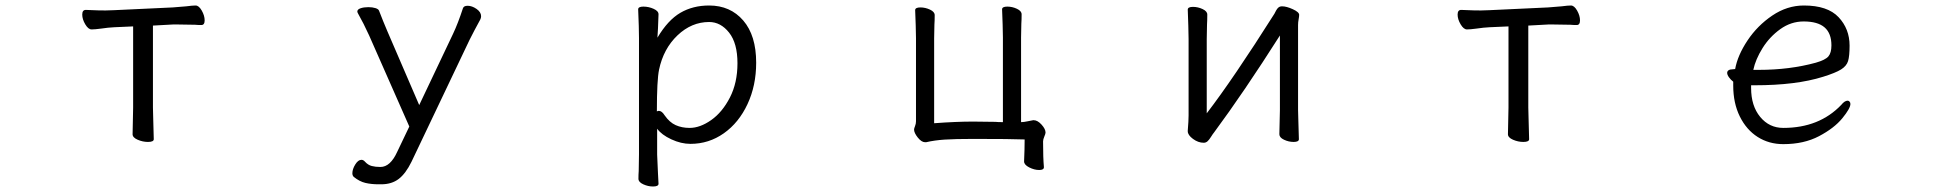

<svg xmlns="http://www.w3.org/2000/svg" viewBox="-20 -506 7040 698"><path d="M347 -402Q325 -399 313 -399Q301 -399 290 -417.5Q279 -436 279 -453Q279 -470 292 -470Q300 -470 318 -469Q336 -468 364 -468L395 -469L608 -479L657 -483Q680 -486 691 -486Q703 -486 713.5 -467.5Q724 -449 724 -432Q724 -415 712 -415Q699 -415 689 -416L626 -417H609L536 -413V-115L537 -75L539 0Q539 10 518 10Q499 10 480.5 2Q462 -6 462 -18L464 -115V-410L396 -407Q374 -406 347 -402Z M1266 137Q1261 132 1261 124Q1261 109 1271.5 92Q1282 75 1294 75Q1301 75 1307 82Q1318 94 1331.5 97.5Q1345 101 1363 101Q1399 101 1424 46L1468 -46L1322 -377Q1302 -421 1281 -458Q1279 -462 1279 -464Q1279 -472 1291 -476Q1303 -480 1319 -480Q1334 -480 1345 -476.5Q1356 -473 1358 -467Q1373 -428 1388 -393L1504 -124L1627 -383Q1645 -421 1663 -476Q1666 -485 1680 -485Q1696 -485 1712.5 -473.5Q1729 -462 1729 -447Q1729 -441 1726 -435Q1704 -395 1687 -361L1476 82Q1455 125 1429.5 144.5Q1404 164 1366 164H1356Q1330 164 1308.5 159Q1287 154 1266 137Z M2300 -472Q2300 -482 2319 -482Q2338 -482 2356 -474Q2374 -466 2374 -454L2372 -402L2370 -369Q2408 -433 2453.5 -459.5Q2499 -486 2558 -486Q2635 -486 2682 -431.5Q2729 -377 2729 -278Q2729 -195 2697.5 -127.5Q2666 -60 2611.5 -21.5Q2557 17 2490 17Q2456 17 2420.5 0.5Q2385 -16 2369 -38V56Q2369 61 2372 124Q2374 154 2374 162Q2374 172 2354 172Q2336 172 2318.5 164Q2301 156 2301 144Q2301 128 2302 116L2303 55V-368Q2303 -403 2300 -472ZM2375 -103Q2386 -103 2396 -87Q2414 -61 2436.5 -51Q2459 -41 2487 -41Q2525 -41 2565.5 -69.5Q2606 -98 2633.5 -151.5Q2661 -205 2661 -276Q2661 -349 2630.5 -387.5Q2600 -426 2558 -426Q2494 -426 2443 -377.5Q2392 -329 2376 -253Q2368 -215 2368 -101Q2372 -103 2375 -103Z M3758 112Q3740 112 3721.5 102.5Q3703 93 3703 81V80Q3705 36 3705 1Q3657 -1 3519 -1Q3451 -1 3414 1.5Q3377 4 3347 11H3343Q3330 11 3316.5 -6Q3303 -23 3303 -35Q3303 -39 3306.5 -47.5Q3310 -56 3310 -65V-367L3309 -414L3307 -469Q3307 -479 3326 -479Q3344 -479 3361 -471Q3378 -463 3378 -451Q3378 -431 3377 -417L3376 -367V-58Q3456 -64 3518 -64L3599 -63Q3607 -62 3626 -62V-370L3625 -417L3623 -472Q3623 -482 3642 -482Q3660 -482 3677 -474Q3694 -466 3694 -454Q3694 -434 3693 -420L3692 -370V-62Q3702 -62 3715.5 -65Q3729 -68 3736 -69H3738Q3752 -69 3766.5 -53Q3781 -37 3781 -24Q3781 -20 3776.5 -9.5Q3772 1 3772 8Q3772 68 3775 101V102Q3775 112 3758 112Z M4394 -25Q4389 -19 4382.5 -8.5Q4376 2 4370 7.5Q4364 13 4356 13Q4336 13 4317 -1Q4298 -15 4298 -29V-31Q4301 -67 4301 -86V-364L4300 -413L4298 -471Q4298 -481 4317 -481Q4335 -481 4352 -473Q4369 -465 4369 -453Q4369 -432 4368 -417L4367 -364V-94Q4463 -219 4613 -456Q4615 -460 4619 -467.5Q4623 -475 4628 -479Q4633 -483 4641 -483Q4657 -483 4680 -472.5Q4703 -462 4703 -452Q4703 -446 4701 -435.5Q4699 -425 4699 -415V-106L4700 -68L4702 0Q4702 10 4683 10Q4665 10 4648 2Q4631 -6 4631 -18L4633 -106V-377Q4502 -171 4394 -25Z M5347 -402Q5325 -399 5313 -399Q5301 -399 5290 -417.5Q5279 -436 5279 -453Q5279 -470 5292 -470Q5300 -470 5318 -469Q5336 -468 5364 -468L5395 -469L5608 -479L5657 -483Q5680 -486 5691 -486Q5703 -486 5713.5 -467.5Q5724 -449 5724 -432Q5724 -415 5712 -415Q5699 -415 5689 -416L5626 -417H5609L5536 -413V-115L5537 -75L5539 0Q5539 10 5518 10Q5499 10 5480.5 2Q5462 -6 5462 -18L5464 -115V-410L5396 -407Q5374 -406 5347 -402Z M6463 -41Q6594 -41 6674 -125Q6686 -140 6697 -140Q6701 -140 6704 -136.5Q6707 -133 6707 -128Q6707 -112 6677.5 -76Q6648 -40 6593 -11Q6538 18 6463 18Q6411 18 6370 -8Q6329 -34 6305 -82.5Q6281 -131 6281 -195V-209Q6272 -216 6265.5 -225Q6259 -234 6259 -241Q6259 -247 6264 -250.5Q6269 -254 6278 -254L6288 -255Q6297 -305 6333 -359Q6369 -413 6423 -449.5Q6477 -486 6538 -486Q6624 -486 6664 -443.5Q6704 -401 6704 -340Q6704 -302 6698.5 -284Q6693 -266 6673 -253.5Q6653 -241 6608 -227Q6510 -196 6359 -196H6346V-186Q6346 -121 6379 -81Q6412 -41 6463 -41ZM6581 -278Q6616 -288 6627 -301Q6638 -314 6638 -341Q6638 -385 6613 -406.5Q6588 -428 6537 -428Q6491 -428 6452 -400Q6413 -372 6387.5 -331Q6362 -290 6354 -252H6374Q6486 -252 6581 -278Z"/></svg>

Font: Iansui
Style: Regular
Weight: 400
Designer: But Ko / Fontworks Inc.
Foundry: zi-hi.com / Fontworks Inc.
Version: Version 1.002